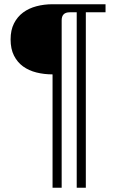

<svg xmlns="http://www.w3.org/2000/svg" viewBox="-20 -617 539 906"><path d="M228 -597H478V-559H385V269H342V-559H309Q271 -559 271 -521V269H228V-266Q188 -266 152 -275Q116 -284 89 -303.5Q62 -323 46 -354.5Q30 -386 30 -431Q30 -475 46 -506.5Q62 -538 89 -558Q116 -578 152 -587.5Q188 -597 228 -597Z"/></svg>

Font: Gamine
Style: Bold
Weight: 700
Designer: Tapiwanashe Sebastian Garikayi
Version: Version 1.000